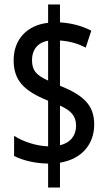

<svg xmlns="http://www.w3.org/2000/svg" viewBox="-20 -780 481 858"><path d="M195 -49V58H248V-53C345 -69 401 -135 401 -224C401 -312 351 -355 248 -397V-599C290 -596 328 -586 363 -567L388 -643C345 -665 298 -677 248 -680V-760H195V-678C103 -668 41 -606 41 -511C41 -421 86 -374 195 -330V-126C139 -128 82 -148 43 -173V-83C82 -63 136 -50 195 -49ZM195 -598V-420C142 -444 123 -465 123 -512C123 -557 148 -590 195 -598ZM248 -131V-308C298 -286 320 -261 320 -218C320 -176 296 -142 248 -131Z"/></svg>

Font: Noto Sans Khmer ExtraCondensed Medium
Style: Regular
Weight: 500
Width: 2
Designer: Danh Hong and the Monotype Design Team
Foundry: Monotype Imaging Inc.
Version: Version 2.004